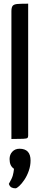

<svg xmlns="http://www.w3.org/2000/svg" viewBox="-20 -755 215 1043"><path d="M42 0V-694Q42 -715 49 -723.5Q56 -732 76 -733.5Q96 -735 133 -735V-18Q133 -9 129 -5.5Q125 -2 106 -1Q87 0 42 0ZM64 268Q51 268 42 263Q33 258 28 244Q45 215 49.5 198.5Q54 182 56 162Q43 153 37.5 140Q32 127 32 109Q32 85 47 69Q62 53 86 53Q116 53 131 69Q146 85 146 117Q146 145 136.5 172.5Q127 200 112.5 221.5Q98 243 84.5 255.5Q71 268 64 268Z"/></svg>

Font: Yanone Kaffeesatz Medium
Style: Regular
Weight: 500
Designer: Yanone (Cyrillic: Daniel Pouzeot, Huerta Tipografica, and Cyreal)
Foundry: Yanone
Version: Version 2.003